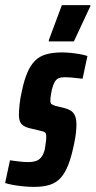

<svg xmlns="http://www.w3.org/2000/svg" viewBox="-42 -723 374 751"><path d="M91 8Q72 8 50.5 6Q29 4 10 0.5Q-9 -3 -22 -7L-3 -96Q3 -95 12 -94Q21 -93 31.5 -91.5Q42 -90 52 -89.5Q62 -89 70 -89Q84 -89 96.5 -92.5Q109 -96 118.5 -107Q128 -118 133 -138Q135 -150 137 -164Q139 -178 139 -187Q139 -202 133.5 -205.5Q128 -209 118 -211L72 -222Q52 -227 42 -238Q32 -249 32 -274Q32 -289 34.5 -314Q37 -339 44 -369Q53 -411 65 -439Q77 -467 94.5 -485Q112 -503 138.5 -510.5Q165 -518 201 -518Q218 -518 236.5 -516Q255 -514 271.5 -511Q288 -508 300 -504L281 -415Q271 -416 259 -417.5Q247 -419 234.5 -420Q222 -421 212 -421Q197 -421 187.5 -417Q178 -413 172 -402.5Q166 -392 161 -373Q159 -362 157 -351Q155 -340 155 -330Q155 -318 160.5 -315Q166 -312 174 -309L211 -300Q223 -297 233.5 -291Q244 -285 250.5 -272Q257 -259 257 -235Q257 -221 255 -203Q253 -185 248 -161Q238 -112 225.5 -79.5Q213 -47 195.5 -27.5Q178 -8 152.5 0Q127 8 91 8ZM149 -561V-566L200 -703H312L311 -698L247 -561Z"/></svg>

Font: Saira UltraCondensed ExtraBold
Style: Italic
Weight: 800
Width: 1
Italic angle: -12°
Designer: Hector Gatti with collaboration of the Omnibus-Type team
Foundry: Omnibus-Type
Version: Version 1.101